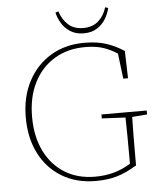

<svg xmlns="http://www.w3.org/2000/svg" viewBox="-58 -909 802 972"><g transform="rotate(-5 342.5 -423.0)"><path d="M390 13Q292 13 218.5 -31Q145 -75 104.5 -154Q64 -233 64 -338Q64 -443 106 -522Q148 -601 221.5 -645Q295 -689 391 -689Q456 -689 502 -674Q548 -659 593 -630L597 -491H573L557 -620Q521 -643 484 -655Q447 -667 394 -667Q304 -667 237 -626Q170 -585 133 -511.5Q96 -438 96 -338Q96 -238 132.5 -164Q169 -90 234.5 -49.5Q300 -9 388 -9Q439 -9 483 -21Q527 -33 569 -59V-99Q569 -148 568.5 -196.5Q568 -245 567 -294L447 -300V-320H677V-300L601 -294Q600 -253 599.5 -206.5Q599 -160 599 -99V-48Q544 -14 496.5 -0.5Q449 13 390 13ZM260 -854 275 -859Q289 -816 318 -790Q347 -764 394 -764Q441 -764 470.5 -790Q500 -816 513 -859L528 -854Q522 -827 506 -800Q490 -773 462.5 -755Q435 -737 394 -737Q354 -737 326 -755Q298 -773 282 -800Q266 -827 260 -854Z"/></g></svg>

Font: Source Serif 4 ExtraLight
Style: Regular
Weight: 200
Designer: Frank Grießhammer
Foundry: Adobe
Version: Version 4.005;hotconv 1.1.0;makeotfexe 2.6.0